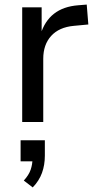

<svg xmlns="http://www.w3.org/2000/svg" viewBox="-20 -533 419 839"><path d="M77 0V-501H162V-382H157Q175 -441 216 -473Q257 -505 322 -510L359 -513L366 -426L302 -420Q238 -414 203.5 -376Q169 -338 169 -276V0ZM123 286 84 256Q106 232 114 208.5Q122 185 122 160L143 172H70V80H176V147Q176 188 163.5 222.5Q151 257 123 286Z"/></svg>

Font: Nunitoga
Style: Medium
Weight: 500
Designer: Vernon Adams
Foundry: Vernon Adams
Version: Version 1.0